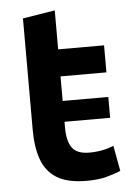

<svg xmlns="http://www.w3.org/2000/svg" viewBox="-51 -720 533 771"><g transform="rotate(-5 215.5 -334.5)"><path d="M268 12Q190 12 147 -15Q104 -42 86.5 -92Q69 -142 69 -210V-660L199 -681V-524H384V-415H199V-316H383V-232H199V-210Q199 -154 218.5 -127Q238 -100 288 -100Q315 -100 340.5 -105Q366 -110 386 -119L405 -16Q381 -6 348 3Q315 12 268 12Z"/></g></svg>

Font: Ubuntu Sans
Style: Bold
Weight: 700
Designer: Dalton Maag Ltd
Foundry: Dalton Maag Ltd
Version: Version 1.006; ttfautohint (v1.8.4.7-5d5b)